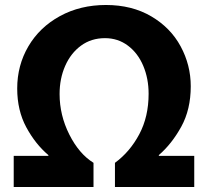

<svg xmlns="http://www.w3.org/2000/svg" viewBox="-20 -722 834 770"><path d="M617 -97H759V28H441V-69Q501 -113 538.5 -183.5Q576 -254 576 -346Q576 -407 554.5 -458Q533 -509 493 -539Q453 -569 401 -569Q346 -569 305 -539Q264 -509 241.5 -458Q219 -407 219 -345Q219 -260 258 -182.5Q297 -105 355 -69V28H35V-97H174V-100Q122 -144 85.5 -211.5Q49 -279 49 -367Q49 -460 94 -536.5Q139 -613 220.5 -657.5Q302 -702 405 -702Q509 -702 586.5 -656.5Q664 -611 704.5 -536Q745 -461 745 -376Q745 -283 707 -214Q669 -145 617 -100Z"/></svg>

Font: BM Euljiro oraeorae
Style: Regular
Weight: 400
Designer: Bongjin Kim; Bomjun Kim; Myungsoo Han; Hyesun Chae; Mikyoung Jeong; Wujin Sim; Minjae Kang; Suwha Jang;
Foundry: Sandoll Inc.
Version: Version 1.000;hotconv 1.0.109;makeexe 2.5.65596